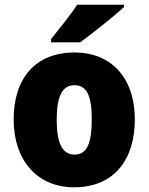

<svg xmlns="http://www.w3.org/2000/svg" viewBox="-20 -786 633 816"><path d="M507 -756V-766H308C279 -721 231 -663 197 -620V-606H321C374 -645 467 -719 507 -756ZM553 -278C553 -461 447 -563 298 -563C129 -563 38 -452 38 -278C38 -107 136 10 295 10C466 10 553 -109 553 -278ZM221 -277C221 -375 244 -424 296 -424C351 -424 370 -375 370 -278C370 -180 351 -129 297 -129C243 -129 221 -181 221 -277Z"/></svg>

Font: Noto Sans Devanagari SemiCondensed Black
Style: Regular
Weight: 900
Width: 4
Designer: Jelle Bosma - Monotype Design Team
Foundry: Monotype Imaging Inc.
Version: Version 2.004